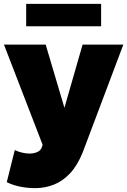

<svg xmlns="http://www.w3.org/2000/svg" viewBox="-22 -751 658 994"><path d="M160.5 223Q120 223 81.8 215.2Q43.5 207.5 13 192L54.5 26Q71 34 91.5 39Q112 44 130.5 44Q153 44 171.8 35.8Q190.5 27.5 196.5 6L198.5 -2L-1.5 -520H214.5L311.5 -193L405.5 -520H616.5L406.5 37Q379 105.5 340.8 146.2Q302.5 187 256.5 205Q210.5 223 160.5 223ZM113.5 -615V-731H501.5V-615Z"/></svg>

Font: Geologica Cursive Black
Style: Regular
Weight: 900
Designer: Sindre Bremnes, Frode Helland
Foundry: Monokrom Skriftforlag AS
Version: Version 1.010;gftools[0.9.28]